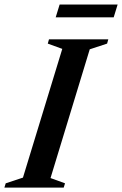

<svg xmlns="http://www.w3.org/2000/svg" viewBox="-47 -854 556 874"><path d="M236.5 -631.5 170.5 -655.5 176 -675H446L440.5 -655.5L361.5 -629.5L183 -43.5L249 -19.5L243 0H-27L-21 -19.5L57.5 -45.5ZM206.5 -775 224.5 -833.5H488.5L470.5 -775Z"/></svg>

Font: Newsreader 24pt SemiBold
Style: Italic
Weight: 600
Italic angle: -17°
Designer: Hugues Gentile
Foundry: Production Type
Version: Version 1.003